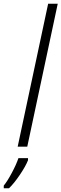

<svg xmlns="http://www.w3.org/2000/svg" viewBox="-91 -780 327 1021"><path d="M54 0 216 -760H165L3 0ZM-43 221Q-16 195 15 149Q46 103 58 72V61H7Q-4 94 -28 139Q-52 184 -71 207V221Z"/></svg>

Font: Noto Sans Display Condensed Light
Style: Italic
Weight: 300
Width: 3
Designer: Monotype Design team
Foundry: Monotype Imaging Inc.
Version: 1.000